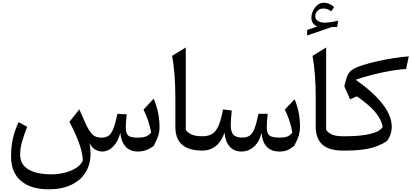

<svg xmlns="http://www.w3.org/2000/svg" viewBox="-20 -1102 3011 1405"><path d="M990.2 6.8Q932.1 6.8 899.4 -28.6Q866.7 -64 860.4 -130.4Q845.2 -66.9 808.3 -30Q771.5 6.8 728.5 6.8Q703.1 6.8 678.2 -6.6Q653.3 -20 634.8 -54.2Q654.8 51.3 623 126.7Q591.3 202.1 517.1 242.7Q442.9 283.2 335.4 283.2Q206.1 283.2 133.5 221.9Q61 160.6 61 43Q61 -29.3 74.5 -88.9Q87.9 -148.4 116.2 -208L178.7 -174.3Q159.2 -124.5 143.3 -71.8Q127.4 -19 127.4 29.3Q127.4 71.8 147 99.9Q166.5 127.9 199.2 144Q231.9 160.2 272 167Q312 173.8 352.5 173.8Q404.8 173.8 452.6 162.1Q500.5 150.4 536.1 127.4Q571.8 104.5 586.9 71.3Q581.5 6.3 555.9 -62.3Q530.3 -130.9 487.8 -210.4L560.5 -301.8L606.9 -196.8Q628.4 -148.9 652.8 -121.8Q677.2 -94.7 721.7 -94.7Q754.9 -94.7 775.4 -109.6Q795.9 -124.5 810.3 -162.4Q824.7 -200.2 839.8 -269L907.7 -265.1Q906.2 -254.9 904.5 -236.8Q902.8 -218.8 901.6 -200.2Q900.4 -181.6 900.4 -168.9Q900.4 -127 917.5 -110.8Q934.6 -94.7 986.3 -94.7Q1024.9 -94.7 1046.4 -102.8Q1067.9 -110.8 1085.9 -131.8Q1078.1 -177.2 1063.5 -220Q1048.8 -262.7 1030.3 -299.8L1104.5 -379.9Q1123 -338.4 1135.3 -284.2Q1147.5 -230 1147.5 -168.9Q1147.5 -139.2 1138.9 -111.1Q1130.4 -83 1104.5 -34.2Q1050.8 6.8 990.2 6.8Z M1339.4 -754.4V-151.4Q1354 -130.4 1381.8 -117.7Q1409.7 -105 1461.9 -105H1462.4V0H1461.9Q1359.9 0 1311.5 -44.2Q1263.2 -88.4 1263.2 -172.4V-380.9Q1263.2 -565.4 1239.7 -693.4Z M2027.3 6.8Q1904.3 6.8 1894 -130.4Q1878.9 -65.4 1838.9 -29.3Q1798.8 6.8 1746.6 6.8Q1693.4 6.8 1661.4 -28.6Q1629.4 -64 1623 -130.4Q1598.1 -63 1557.1 -31.5Q1516.1 0 1462.4 0Q1445.8 0 1445.8 -33.2V-71.8Q1445.8 -105 1462.4 -105Q1506.8 -105 1534.9 -123.8Q1563 -142.6 1580.8 -185.5Q1598.6 -228.5 1611.8 -301.3L1675.8 -293.5Q1672.9 -266.6 1670.7 -235.4Q1668.5 -204.1 1668.5 -187Q1668.5 -138.2 1687.3 -116.7Q1706.1 -95.2 1752 -95.2Q1786.6 -95.2 1807.6 -109.9Q1828.6 -124.5 1843 -162.4Q1857.4 -200.2 1871.1 -269H1939Q1936.5 -252.4 1934.3 -221.9Q1932.1 -191.4 1932.1 -171.9Q1932.1 -127 1950.9 -111.1Q1969.7 -95.2 2023.9 -95.2Q2062.5 -95.2 2082.5 -103Q2102.5 -110.8 2119.6 -131.8Q2102.5 -225.6 2064 -300.3L2135.7 -375.5Q2153.8 -334 2164.6 -282.7Q2175.3 -231.4 2175.3 -170.4Q2175.3 -140.6 2167.2 -112.8Q2159.2 -85 2133.8 -35.6Q2107.4 -13.7 2083 -3.4Q2058.6 6.8 2027.3 6.8Z M2366.7 -754.4V-151.4Q2381.3 -130.4 2409.2 -117.7Q2437 -105 2489.3 -105H2489.7V0H2489.3Q2387.2 0 2338.9 -44.2Q2290.5 -88.4 2290.5 -172.4V-380.9Q2290.5 -565.4 2267.1 -693.4ZM2287.1 -981.9Q2287.1 -960.9 2307.1 -948.5Q2327.1 -936 2354 -936Q2392.6 -936 2454.1 -950.7L2446.8 -904.8L2406.7 -903.8L2227.5 -842.3V-882.8L2302.7 -908.7Q2258.8 -924.3 2258.8 -972.7Q2258.8 -999 2271.2 -1024.2Q2283.7 -1049.3 2304.2 -1065.7Q2324.7 -1082 2347.7 -1082Q2368.2 -1082 2384.8 -1075.9Q2401.4 -1069.8 2425.3 -1050.3L2403.8 -1019.5Q2387.2 -1030.8 2373.3 -1035.2Q2359.4 -1039.6 2346.2 -1039.6Q2318.8 -1039.6 2303 -1022.5Q2287.1 -1005.4 2287.1 -981.9Z M2971.2 -689.5 2951.7 -596.7Q2918.9 -595.7 2872.6 -588.9Q2826.2 -582 2774.4 -571Q2722.7 -560.1 2672.9 -546.4Q2623 -532.7 2582.5 -518.1Q2706.5 -432.6 2776.6 -344.5Q2846.7 -256.3 2846.7 -173.8Q2846.7 -145.5 2836.9 -117.4Q2827.1 -89.4 2810.5 -68.8Q2753.4 -31.7 2682.9 -15.9Q2612.3 0 2508.8 0H2489.7Q2473.1 0 2473.1 -33.2V-71.8Q2473.1 -105 2489.7 -105H2509.8Q2622.6 -105 2694.1 -123.3Q2765.6 -141.6 2780.8 -175.3Q2768.6 -231.9 2724.6 -283.4Q2680.7 -335 2591.8 -397L2541.5 -375L2499.5 -471.2L2507.8 -503.4Q2516.6 -540.5 2529.5 -562.3Q2542.5 -584 2568.1 -598.4Q2593.8 -612.8 2639.6 -627Q2688 -642.1 2746.8 -655Q2805.7 -668 2864.5 -677Q2923.3 -686 2971.2 -689.5Z"/></svg>

Font: Pinar-FD Medium
Style: Regular
Weight: 500
Designer: Amin Abedi
Version: Version 3.000